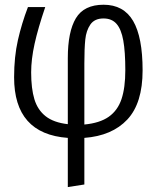

<svg xmlns="http://www.w3.org/2000/svg" viewBox="-20 -568 655 803"><path d="M576.4 -273.8Q576.4 -136.4 512.6 -68.2Q448.7 0 332.8 8.7V203.6L263.6 214.4V8.7Q39 -7.7 39 -244.6Q39 -330.3 54.9 -400.3Q70.8 -470.3 96.9 -538.5H169.2Q139 -449.7 124.6 -384.6Q110.3 -319.5 110.3 -265.6Q110.3 -197.9 123.8 -153.1Q137.4 -108.2 171 -81.8Q204.6 -55.4 263.6 -48.7V-325.1Q263.6 -435.4 297.4 -491.8Q331.3 -548.2 413.3 -548.2Q496.9 -548.2 536.7 -480.5Q576.4 -412.8 576.4 -273.8ZM332.8 -302.6V-47.2Q397.4 -53.3 434.9 -79.7Q472.3 -106.2 488.2 -153.6Q504.1 -201 504.1 -274.4Q504.1 -351.8 495.6 -398.7Q487.2 -445.6 467.4 -468.2Q447.7 -490.8 412.8 -490.8Q375.4 -490.8 357.9 -465.4Q340.5 -440 336.7 -402.8Q332.8 -365.6 332.8 -302.6Z"/></svg>

Font: Fira Code Fixed Light
Style: Regular
Weight: 300
Monospace: yes
Designer: Carrois Corporate, Edenspiekermann AG, Nikita Prokopov
Foundry: Carrois Corporate, Edenspiekermann AG, Nikita Prokopov
Version: Version 5.002